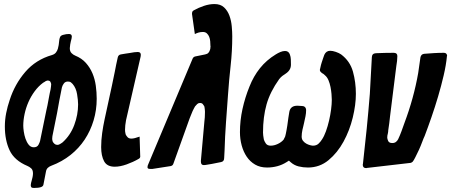

<svg xmlns="http://www.w3.org/2000/svg" viewBox="-20 -820 2230 949"><path d="M132 95Q132 90 133.5 84.5Q135 79 137 71Q138 67 139 63Q140 59 141 55Q143 45 143 37Q143 20 134 12Q125 4 115 0Q51 -27 27.5 -77Q4 -127 4 -195Q4 -228 10.5 -261Q17 -294 28 -326Q53 -404 105 -464.5Q157 -525 237 -548Q250 -552 256.5 -560.5Q263 -569 266 -579Q268 -585 270 -597Q271 -601 271 -605Q271 -609 272 -614Q274 -636 280.5 -642Q287 -648 307 -651Q311 -651 314.5 -651.5Q318 -652 321 -652Q335 -652 335 -639Q335 -634 333.5 -628.5Q332 -623 330 -615L327 -600Q325 -588 325 -582Q325 -566 333.5 -557.5Q342 -549 352 -545Q384 -532 404.5 -509Q425 -486 437 -457.5Q449 -429 453.5 -396.5Q458 -364 458 -332Q458 -276 442.5 -224.5Q427 -173 398.5 -130Q370 -87 328.5 -54Q287 -21 234 -1Q225 2 217 9Q209 16 207 29L195 91Q194 101 182 105Q170 109 148 109Q138 109 135 105.5Q132 102 132 95ZM147 -92Q164 -92 170.5 -105Q177 -118 178 -123Q186 -161 193.5 -198.5Q201 -236 209 -274Q211 -280 214.5 -299Q218 -318 222 -339Q224 -350 226 -360Q228 -370 230 -378Q232 -390 232 -392Q233 -398 233 -403Q233 -408 229.5 -415Q226 -422 215 -422Q214 -422 209.5 -420.5Q205 -419 200 -415Q194 -411 193 -411Q170 -394 151.5 -369Q133 -344 120.5 -315.5Q108 -287 101.5 -256.5Q95 -226 95 -199Q95 -188 97.5 -170Q100 -152 106 -134.5Q112 -117 122 -104.5Q132 -92 147 -92ZM241 -119Q244 -114 249.5 -109Q255 -104 263 -104Q272 -104 280 -110L289 -116Q328 -151 347 -202Q366 -253 366 -304Q366 -324 361 -354.5Q356 -385 339 -405Q337 -407 331.5 -412Q326 -417 316 -417Q303 -417 296 -408Q289 -399 286 -388Q279 -356 273.5 -324.5Q268 -293 262 -261L239 -147Q238 -143 238 -135Q238 -132 238.5 -128Q239 -124 241 -119Z M670 -145 673 -50Q675 -39 664 -34Q638 -19 606 -7.5Q574 4 547 4Q509 4 494.5 -23Q480 -50 480 -93Q480 -127 485 -162.5Q490 -198 497 -230Q506 -272 515 -313Q524 -354 533 -396Q541 -431 547.5 -466Q554 -501 562 -536Q565 -549 577 -551Q586 -553 597.5 -554.5Q609 -556 621 -558Q646 -563 661 -563Q676 -563 676 -549Q676 -543 675 -540L603 -226Q598 -199 598 -179Q598 -175 598.5 -169Q599 -163 601 -156Q604 -149 610.5 -142Q617 -135 629 -135Q637 -135 645 -137Q649 -138 652 -139Q655 -140 658 -141Q660 -142 663 -142.5Q666 -143 668 -144Q669 -144 669 -144.5Q669 -145 670 -145Z M943 -652 929 -751Q929 -757 930.5 -761.5Q932 -766 938 -769Q961 -782 988 -791Q1015 -800 1040 -800Q1070 -800 1087.5 -783.5Q1105 -767 1114 -742.5Q1123 -718 1125.5 -690Q1128 -662 1128 -640Q1128 -568 1120 -496Q1112 -424 1107 -352Q1102 -283 1097 -214.5Q1092 -146 1090 -77L1088 -39Q1088 -22 1073 -19Q1065 -17 1053 -15Q1041 -13 1028 -10Q1014 -8 1004 -6Q994 -4 987 -4Q973 -4 973 -21V-26L990 -217Q993 -240 993 -263Q993 -265 993 -270.5Q993 -276 992 -282Q991 -285 991 -288.5Q991 -292 989 -296Q987 -298 983 -304.5Q979 -311 968 -311Q960 -311 954.5 -305.5Q949 -300 944 -294Q941 -289 938 -283Q935 -277 932 -271Q927 -260 923 -249Q919 -238 917 -234L837 -11Q834 -1 823 1L733 15H724Q714 15 711.5 12.5Q709 10 709 6Q709 -1 714 -11L932 -530Q936 -539 945 -541L994 -551Q1005 -553 1010.5 -559.5Q1016 -566 1018 -574Q1020 -578 1020 -586Q1021 -588 1020.5 -590.5Q1020 -593 1020 -595Q1020 -604 1019 -616Q1018 -628 1014 -638Q1010 -648 1002.5 -655Q995 -662 983 -662Q971 -662 961 -659Q951 -656 944 -652Z M1408 -26 1397 -19Q1375 -5 1350.5 1.5Q1326 8 1300 8Q1266 8 1241 -6.5Q1216 -21 1199.5 -45.5Q1183 -70 1174.5 -101.5Q1166 -133 1166 -167Q1166 -224 1178.5 -281Q1191 -338 1213 -392Q1233 -443 1265 -483Q1297 -523 1343 -551Q1354 -558 1366 -563Q1378 -568 1389 -568Q1407 -568 1413 -550Q1417 -539 1417.5 -526.5Q1418 -514 1418 -500Q1418 -473 1392 -456Q1384 -451 1376 -445Q1368 -439 1360 -429Q1315 -366 1297.5 -304Q1280 -242 1280 -165Q1280 -160 1281 -150.5Q1282 -141 1284 -131Q1286 -123 1293.5 -111.5Q1301 -100 1318 -100Q1335 -100 1353 -108.5Q1371 -117 1382 -130Q1384 -134 1385.5 -137.5Q1387 -141 1389 -144Q1390 -148 1391 -151.5Q1392 -155 1393 -160Q1395 -168 1396.5 -178Q1398 -188 1400 -199Q1403 -220 1405.5 -239Q1408 -258 1410 -267Q1415 -294 1442 -297Q1450 -298 1458 -297Q1466 -296 1474 -296Q1482 -296 1487.5 -290.5Q1493 -285 1493 -275Q1493 -261 1490 -245.5Q1487 -230 1483 -213Q1481 -204 1479 -195.5Q1477 -187 1475 -179Q1473 -170 1472 -161.5Q1471 -153 1471 -145Q1471 -132 1478 -123.5Q1485 -115 1494 -110Q1503 -105 1512.5 -102.5Q1522 -100 1527 -100Q1544 -100 1554.5 -110Q1565 -120 1571 -130Q1582 -146 1591 -171Q1600 -196 1606.5 -224Q1613 -252 1616.5 -279Q1620 -306 1620 -326Q1620 -338 1618.5 -355.5Q1617 -373 1613.5 -390.5Q1610 -408 1603.5 -423.5Q1597 -439 1586 -448Q1581 -453 1578 -455L1571 -459Q1566 -464 1563.5 -466.5Q1561 -469 1561 -475Q1561 -476 1564 -488Q1565 -493 1566.5 -499Q1568 -505 1570 -511Q1574 -523 1577.5 -533.5Q1581 -544 1583 -549Q1592 -569 1612 -569Q1624 -569 1640 -563.5Q1656 -558 1666 -551Q1710 -518 1724.5 -466Q1739 -414 1739 -356Q1739 -302 1723.5 -238.5Q1708 -175 1678 -120Q1648 -65 1604 -28.5Q1560 8 1502 8Q1478 8 1456 2.5Q1434 -3 1417 -18Z M1773 -6Q1773 -7 1773.5 -8Q1774 -9 1774 -11Q1784 -98 1792.5 -183.5Q1801 -269 1808 -356Q1811 -402 1813 -447Q1815 -492 1818 -538Q1819 -556 1838 -557Q1860 -558 1882 -558.5Q1904 -559 1926 -559Q1944 -559 1944 -543Q1944 -531 1942.5 -518.5Q1941 -506 1939 -494Q1931 -432 1923.5 -370.5Q1916 -309 1908 -246Q1906 -229 1904 -211Q1902 -193 1899 -176Q1899 -172 1898.5 -168.5Q1898 -165 1897 -160Q1894 -150 1894 -140Q1894 -134 1898.5 -123.5Q1903 -113 1919 -113Q1930 -113 1937 -118.5Q1944 -124 1948 -132Q1957 -151 1964.5 -171.5Q1972 -192 1979 -212Q2025 -334 2047 -459Q2050 -479 2052.5 -497.5Q2055 -516 2058 -536Q2061 -552 2076 -554Q2100 -556 2124.5 -557.5Q2149 -559 2174 -559Q2188 -559 2190 -545L2189 -542Q2185 -499 2173 -447.5Q2161 -396 2145.5 -343.5Q2130 -291 2112.5 -240.5Q2095 -190 2079 -148Q2074 -138 2067 -119Q2060 -100 2051 -80Q2041 -59 2033 -43Q2025 -27 2020 -21Q2016 -17 2010 -15L1794 10Q1793 11 1790 11Q1773 11 1773 -6Z"/></svg>

Font: Bangerz
Style: Regular
Weight: 400
Designer: vernon adams
Foundry: Vernon Adams
Version: Version 2.10;February 7, 2025;FontCreator 13.0.0.2683 64-bit